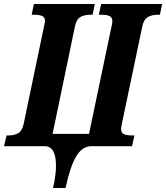

<svg xmlns="http://www.w3.org/2000/svg" viewBox="-41 -734 834 964"><path d="M240 97Q240 0 183 0H-21L-8 -54H2Q32 -54 51.5 -66Q71 -78 78 -113L178 -592Q180 -602 182.5 -613Q185 -624 185 -628Q185 -647 171 -653.5Q157 -660 128 -660H118L129 -714H435L424 -660H413Q381 -660 361.5 -648Q342 -636 335 -600L223 -62H406L518 -597Q523 -615 523 -628Q523 -647 509 -653.5Q495 -660 466 -660H455L467 -714H773L762 -660H751Q720 -660 700 -647.5Q680 -635 673 -599L571 -113Q567 -93 567 -86Q567 -67 581 -60.5Q595 -54 623 -54H634L622 0H418Q373 0 342.5 49.5Q312 99 288 210H225Q240 149 240 97Z"/></svg>

Font: Noto Serif CondExtraBold
Style: Italic
Weight: 800
Width: 3
Italic angle: -12°
Designer: Monotype Design Team
Foundry: Monotype Imaging Inc.
Version: Version 1.001